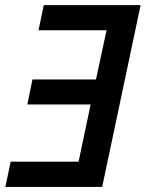

<svg xmlns="http://www.w3.org/2000/svg" viewBox="-20 -734 572 754"><path d="M1 0 22 -99.1H288.6L335.9 -323.7H87.4L107.4 -421.9H356.9L398.4 -615.2H131.3L151.9 -713.9H532.2L381.3 0Z"/></svg>

Font: Open Sans SemiBold
Style: Italic
Weight: 600
Italic angle: -12°
Designer: Monotype Design Team
Foundry: Monotype Imaging Inc.
Version: Version 3.003; ttfautohint (v1.8.4)